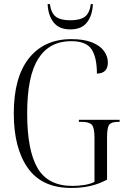

<svg xmlns="http://www.w3.org/2000/svg" viewBox="-20 -917 624 947"><path d="M331 10Q187 10 117.5 -88Q48 -186 48 -358Q48 -536 123 -630Q198 -724 332 -724Q395 -724 435 -707.5Q475 -691 493.5 -664.5Q512 -638 512 -609Q512 -555 458 -554Q458 -634 431.5 -674Q405 -714 331 -714Q224 -714 169 -628Q114 -542 114 -358Q114 -175 165.5 -87.5Q217 0 337 0Q369 0 398 -5Q427 -10 446 -20V-238Q446 -286 433.5 -301Q421 -316 383 -316H369V-326H570V-316H563Q529 -316 518.5 -301.5Q508 -287 508 -238V-31Q469 -10 426.5 0Q384 10 331 10ZM327 -772Q271 -772 244 -807Q217 -842 215 -897H226Q232 -853 255 -835Q278 -817 327 -817Q375 -817 398.5 -834.5Q422 -852 428 -897H438Q436 -842 409.5 -807Q383 -772 327 -772Z"/></svg>

Font: Noto Serif Display Condensed Light
Style: Regular
Weight: 300
Width: 3
Designer: Monotype Design Team
Foundry: Monotype Imaging Inc.
Version: Version 2.009